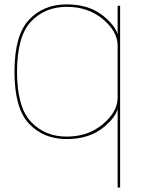

<svg xmlns="http://www.w3.org/2000/svg" viewBox="-20 -616 643 856"><path d="M504.5 220H515.5V-590H504.5V-462ZM277.5 4Q379 4 443.2 -49.5Q507.5 -103 507.5 -150.5L504.5 -181Q504.5 -118 438.8 -62.5Q373 -7 277.5 -7Q180.5 -7 118.2 -72.8Q56 -138.5 56 -296Q56 -454 118.2 -519.8Q180.5 -585.5 277.5 -585.5Q373 -585.5 438.8 -530.5Q504.5 -475.5 504.5 -412L507.5 -442Q507.5 -489.5 443.2 -543Q379 -596.5 277.5 -596.5Q173.5 -596.5 109 -527.5Q44.5 -458.5 44.5 -296Q44.5 -134 109 -65Q173.5 4 277.5 4Z"/></svg>

Font: Anybody SemiExpanded Thin
Style: Regular
Weight: 250
Width: 6
Version: Version 1.113;gftools[0.9.25]